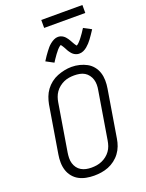

<svg xmlns="http://www.w3.org/2000/svg" viewBox="-200 -1213 1001 1316"><g transform="rotate(-20 300.0 -555.5)"><path d="M251 8Q222 8 193.5 2.5Q165 -3 141 -16Q117 -29 99.5 -50.5Q82 -72 73.5 -98.5Q65 -125 64.5 -154.5Q64 -184 69 -213L126 -558Q131 -584 140.5 -609.5Q150 -635 166.5 -657.5Q183 -680 205.5 -697.5Q228 -715 253.5 -725Q279 -735 305.5 -740.5Q332 -746 358 -746Q388 -746 416 -739Q444 -732 468 -719Q492 -706 509.5 -684.5Q527 -663 535.5 -636.5Q544 -610 544.5 -580.5Q545 -551 540 -522L483 -177Q479 -151 469.5 -125.5Q460 -100 443.5 -77.5Q427 -55 404 -37.5Q381 -20 355.5 -10Q330 0 303.5 4Q277 8 251 8ZM252 -50Q272 -50 291 -53Q310 -56 328.5 -64Q347 -72 363 -84.5Q379 -97 391 -113.5Q403 -130 409.5 -149Q416 -168 419 -187L476 -532Q480 -552 480 -572Q480 -592 474.5 -610Q469 -628 457.5 -643.5Q446 -659 430 -668.5Q414 -678 394.5 -681.5Q375 -685 355 -685Q336 -685 317 -682Q298 -679 280 -671Q262 -663 245.5 -650Q229 -637 217.5 -620.5Q206 -604 199.5 -585.5Q193 -567 190 -548L133 -203Q130 -184 129.5 -164Q129 -144 134.5 -125.5Q140 -107 151 -92Q162 -77 178 -67.5Q194 -58 213 -54Q232 -50 252 -50ZM442 -813Q437 -813 432 -813.5Q427 -814 422.5 -815.5Q418 -817 413.5 -819Q409 -821 405 -823.5Q401 -826 397.5 -829Q394 -832 391 -835Q388 -838 385 -842Q382 -846 379 -850Q376 -854 373.5 -858Q371 -862 369 -866Q367 -870 365 -873.5Q363 -877 360.5 -882Q358 -887 355 -891.5Q352 -896 350 -899.5Q348 -903 345 -907Q342 -911 340 -912Q338 -911 333.5 -908Q329 -905 324.5 -900.5Q320 -896 317 -893Q314 -890 311.5 -887Q309 -884 306.5 -880.5Q304 -877 301 -873.5Q298 -870 294.5 -865.5Q291 -861 288 -856.5Q285 -852 281.5 -847Q278 -842 274 -836.5Q270 -831 266.5 -825Q263 -819 259 -813L203 -843Q214 -861 224.5 -876Q235 -891 244.5 -903.5Q254 -916 262.5 -926Q271 -936 284 -946.5Q297 -957 311.5 -964Q326 -971 341 -971Q351 -971 360.5 -968Q370 -965 378 -959.5Q386 -954 392 -947.5Q398 -941 403.5 -933Q409 -925 413 -918Q417 -911 422.5 -901Q428 -891 432.5 -884Q437 -877 442 -871Q445 -872 449.5 -875Q454 -878 458.5 -882.5Q463 -887 465.5 -890Q468 -893 471 -896Q474 -899 476.5 -902.5Q479 -906 482 -909.5Q485 -913 488 -917.5Q491 -922 494.5 -926.5Q498 -931 501.5 -936Q505 -941 508.5 -946.5Q512 -952 516 -958Q520 -964 524 -970L580 -940Q568 -922 558 -907Q548 -892 538.5 -879.5Q529 -867 520 -857Q511 -847 498.5 -836.5Q486 -826 471.5 -819.5Q457 -813 442 -813ZM274 -1061V-1119H574V-1061Z"/></g></svg>

Font: Iosevka Curly Slab LtExObl
Style: Regular
Weight: 300
Width: 7
Italic angle: -9°
Monospace: yes
Designer: Belleve Invis
Foundry: Belleve Invis
Version: Version 11.1.0; ttfautohint (v1.8.3)